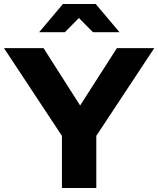

<svg xmlns="http://www.w3.org/2000/svg" viewBox="-30 -941 792 961"><path d="M280 0V-261L-10 -700H188L371 -413L555 -700H742L452 -261V0ZM435 -780 365 -851 295 -780H166L285 -921H449L568 -780Z"/></svg>

Font: Rosa Sans Black
Style: Regular
Weight: 900
Designer: Pentagram / MCKL
Foundry: Pentagram / MCKL
Version: Version 1.005;September 16, 2019;FontCreator 11.5.0.2425 64-